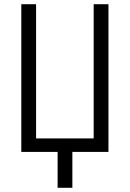

<svg xmlns="http://www.w3.org/2000/svg" viewBox="-20 -720 615 910"><path d="M323 170H253V0H81V-700H151V-64H424V-700H494V0H323Z"/></svg>

Font: Strong
Style: Regular
Weight: 400
Designer: Roman Shchyukin (Gaslight Type Foundry)
Foundry: Cyreal (www.cyreal.org)
Version: Version 1.001